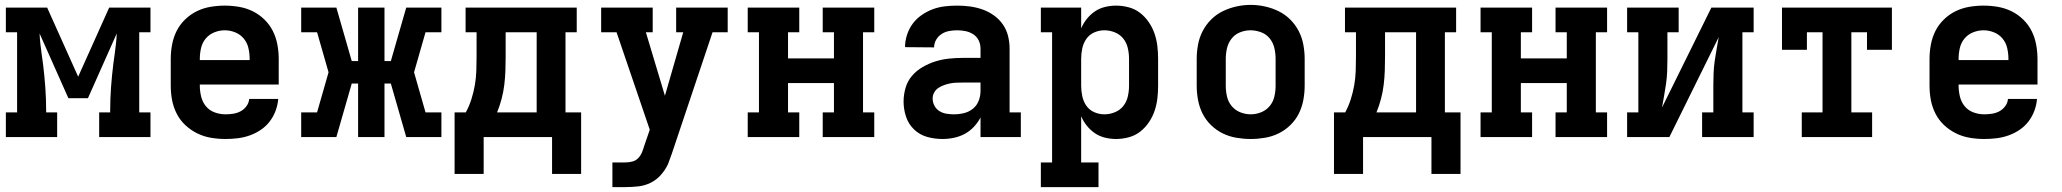

<svg xmlns="http://www.w3.org/2000/svg" viewBox="-20 -561 8440 786"><path d="M4 0V-101H50V-429H4V-530H173L300 -247L427 -530H596V-429H550V-101H596V0H386V-101H431V-106Q431 -155 434.5 -203.5Q438 -252 444 -300L449 -336Q452 -358 454.5 -380Q457 -402 458 -424L340 -159H260L142 -424Q143 -402 145.5 -380Q148 -358 151 -336L156 -300Q162 -252 165.5 -203.5Q169 -155 169 -106V-101H214V0Z M903 8Q873 8 843.5 3Q814 -2 787.5 -15Q761 -28 739 -48.5Q717 -69 703.5 -95.5Q690 -122 684.5 -151Q679 -180 679 -210V-320Q679 -349 684.5 -378.5Q690 -408 703 -434Q716 -460 737.5 -481Q759 -502 785.5 -515Q812 -528 841.5 -533Q871 -538 900 -538Q929 -538 958.5 -533Q988 -528 1014.5 -515Q1041 -502 1062.5 -481Q1084 -460 1097 -434Q1110 -408 1115.5 -378.5Q1121 -349 1121 -320V-215H798V-210Q798 -188 803.5 -165.5Q809 -143 823 -126Q837 -109 858.5 -101Q880 -93 903 -93Q919 -93 935 -95.5Q951 -98 965 -105.5Q979 -113 989 -126.5Q999 -140 1000 -156H1119Q1117 -131 1108 -107Q1099 -83 1083.5 -63Q1068 -43 1047 -29Q1026 -15 1002 -6.5Q978 2 953 5Q928 8 903 8ZM798 -315H1002V-320Q1002 -342 997 -364Q992 -386 978 -403Q964 -420 943 -428.5Q922 -437 900 -437Q878 -437 857 -428.5Q836 -420 822 -403Q808 -386 803 -364Q798 -342 798 -320Z M1213 0V-101H1278L1325 -265L1278 -429H1213V-530H1357L1420 -311H1446V-530H1554V-311H1580L1643 -530H1787V-429H1722L1675 -265L1722 -101H1787V0H1643L1580 -219H1554V0H1446V-219H1420L1357 0Z M1841 151V-101H1887Q1901 -127 1910 -155.5Q1919 -184 1924 -213Q1929 -242 1930 -272Q1931 -302 1931 -331V-429H1886V-530H2341V-429H2295V-101H2359V151H2240V0H1960V151ZM2177 -101V-429H2050V-331Q2050 -302 2049 -272.5Q2048 -243 2044.5 -214Q2041 -185 2033.5 -156.5Q2026 -128 2015 -101Z M2487 205V104H2539Q2554 104 2568 100.5Q2582 97 2592 87Q2602 77 2607.5 64Q2613 51 2617 37L2640 -30L2504 -429H2441V-530H2652V-429H2624L2702 -169L2777 -429H2748V-530H2959V-429H2897L2730 69Q2726 79 2722.5 89.5Q2719 100 2715 110Q2704 134 2686 154.5Q2668 175 2644 187Q2620 199 2593 202Q2566 205 2539 205Z M3041 0V-101H3087V-429H3041V-530H3252V-429H3206V-322H3394V-429H3348V-530H3559V-429H3513V-101H3559V0H3348V-101H3394V-221H3206V-101H3252V0Z M3838 8Q3806 8 3775.5 -0.5Q3745 -9 3722 -31Q3699 -53 3689 -83.5Q3679 -114 3679 -145Q3679 -173 3687 -201Q3695 -229 3713.5 -250.5Q3732 -272 3757 -286.5Q3782 -301 3809 -309.5Q3836 -318 3864.5 -321Q3893 -324 3921 -324H3994V-362Q3994 -380 3986.5 -395.5Q3979 -411 3964.5 -420.5Q3950 -430 3933 -433.5Q3916 -437 3898 -437Q3882 -437 3865.5 -434Q3849 -431 3835 -422Q3821 -413 3812.5 -398.5Q3804 -384 3804 -367Q3804 -367 3804 -367Q3804 -367 3804 -367L3685 -368Q3685 -368 3685 -368Q3685 -368 3685 -368Q3685 -393 3693 -418Q3701 -443 3716 -463.5Q3731 -484 3752.5 -499Q3774 -514 3798 -523Q3822 -532 3847.5 -535Q3873 -538 3898 -538Q3925 -538 3951 -534.5Q3977 -531 4001.5 -522.5Q4026 -514 4048 -498.5Q4070 -483 4085 -461.5Q4100 -440 4106.5 -414.5Q4113 -389 4113 -362V-101H4159V0H3994V-80Q3983 -59 3966.5 -41.5Q3950 -24 3929.5 -13Q3909 -2 3885.5 3Q3862 8 3838 8ZM3885 -93Q3906 -93 3926.5 -98Q3947 -103 3963 -116Q3979 -129 3986.5 -148.5Q3994 -168 3994 -189V-223H3921Q3908 -223 3895 -222.5Q3882 -222 3869.5 -219.5Q3857 -217 3844.5 -212.5Q3832 -208 3821.5 -201Q3811 -194 3804.5 -182.5Q3798 -171 3798 -158Q3798 -142 3805.5 -128Q3813 -114 3826 -106Q3839 -98 3854.5 -95.5Q3870 -93 3885 -93Z M4241 205V104H4287V-429H4241V-530H4406V-445Q4415 -466 4429.5 -484Q4444 -502 4462.5 -514.5Q4481 -527 4503.5 -532.5Q4526 -538 4549 -538Q4575 -538 4601 -531Q4627 -524 4647.5 -508Q4668 -492 4683 -470Q4698 -448 4706.5 -423Q4715 -398 4718 -372Q4721 -346 4721 -320V-210Q4721 -184 4718 -158Q4715 -132 4706.5 -107Q4698 -82 4683 -60Q4668 -38 4647.5 -22Q4627 -6 4601 1Q4575 8 4549 8Q4526 8 4503.5 2.5Q4481 -3 4462.5 -15.5Q4444 -28 4429.5 -46Q4415 -64 4406 -85V104H4477V205ZM4501 -93Q4523 -93 4544 -101.5Q4565 -110 4578.5 -127Q4592 -144 4597 -166Q4602 -188 4602 -210V-320Q4602 -342 4597 -364Q4592 -386 4578.5 -403Q4565 -420 4544 -428.5Q4523 -437 4501 -437Q4479 -437 4459 -428Q4439 -419 4427 -401.5Q4415 -384 4410.5 -362.5Q4406 -341 4406 -320V-210Q4406 -189 4410.5 -167.5Q4415 -146 4427 -128.5Q4439 -111 4459 -102Q4479 -93 4501 -93Z M5100 8Q5071 8 5041.5 3Q5012 -2 4985.5 -15Q4959 -28 4937.5 -49Q4916 -70 4903 -96Q4890 -122 4884.5 -151.5Q4879 -181 4879 -210V-320Q4879 -349 4884.5 -378.5Q4890 -408 4903.5 -434Q4917 -460 4938 -481Q4959 -502 4985.5 -515Q5012 -528 5041.5 -534.5Q5071 -541 5100 -541Q5129 -541 5158.5 -534.5Q5188 -528 5214.5 -515Q5241 -502 5262 -481Q5283 -460 5296.5 -434Q5310 -408 5315.5 -378.5Q5321 -349 5321 -320V-210Q5321 -181 5315.5 -151.5Q5310 -122 5297 -96Q5284 -70 5262.5 -49Q5241 -28 5214.5 -15Q5188 -2 5158.5 3Q5129 8 5100 8ZM5100 -93Q5122 -93 5143 -101.5Q5164 -110 5178 -127Q5192 -144 5197 -166Q5202 -188 5202 -210V-320Q5202 -342 5197 -364Q5192 -386 5178 -403.5Q5164 -421 5142.5 -429Q5121 -437 5099 -437Q5077 -437 5056 -428.5Q5035 -420 5021.5 -402.5Q5008 -385 5003 -363.5Q4998 -342 4998 -320V-210Q4998 -188 5003 -166Q5008 -144 5022 -127Q5036 -110 5057 -101.5Q5078 -93 5100 -93Z M5441 151V-101H5487Q5501 -127 5510 -155.5Q5519 -184 5524 -213Q5529 -242 5530 -272Q5531 -302 5531 -331V-429H5486V-530H5941V-429H5895V-101H5959V151H5840V0H5560V151ZM5777 -101V-429H5650V-331Q5650 -302 5649 -272.5Q5648 -243 5644.5 -214Q5641 -185 5633.5 -156.5Q5626 -128 5615 -101Z M6041 0V-101H6087V-429H6041V-530H6252V-429H6206V-322H6394V-429H6348V-530H6559V-429H6513V-101H6559V0H6348V-101H6394V-221H6206V-101H6252V0Z M6641 0V-101H6687V-429H6641V-530H6852V-429H6806V-318Q6806 -293 6805 -268.5Q6804 -244 6800.5 -219Q6797 -194 6792.5 -169.5Q6788 -145 6784 -121L6986 -530H7159V-429H7113V-101H7159V0H6948V-101H6994V-212Q6994 -237 6995 -261.5Q6996 -286 6999.5 -311Q7003 -336 7007.5 -360.5Q7012 -385 7016 -409L6814 0Z M7356 0V-101H7441V-429H7377V-357H7275V-530H7725V-357H7623V-429H7559V-101H7644V0Z M8103 8Q8073 8 8043.5 3Q8014 -2 7987.5 -15Q7961 -28 7939 -48.5Q7917 -69 7903.5 -95.5Q7890 -122 7884.5 -151Q7879 -180 7879 -210V-320Q7879 -349 7884.5 -378.5Q7890 -408 7903 -434Q7916 -460 7937.5 -481Q7959 -502 7985.5 -515Q8012 -528 8041.5 -533Q8071 -538 8100 -538Q8129 -538 8158.5 -533Q8188 -528 8214.5 -515Q8241 -502 8262.5 -481Q8284 -460 8297 -434Q8310 -408 8315.5 -378.5Q8321 -349 8321 -320V-215H7998V-210Q7998 -188 8003.5 -165.5Q8009 -143 8023 -126Q8037 -109 8058.5 -101Q8080 -93 8103 -93Q8119 -93 8135 -95.5Q8151 -98 8165 -105.5Q8179 -113 8189 -126.5Q8199 -140 8200 -156H8319Q8317 -131 8308 -107Q8299 -83 8283.5 -63Q8268 -43 8247 -29Q8226 -15 8202 -6.5Q8178 2 8153 5Q8128 8 8103 8ZM7998 -315H8202V-320Q8202 -342 8197 -364Q8192 -386 8178 -403Q8164 -420 8143 -428.5Q8122 -437 8100 -437Q8078 -437 8057 -428.5Q8036 -420 8022 -403Q8008 -386 8003 -364Q7998 -342 7998 -320Z"/></svg>

Font: Iosevka Slab Extended
Style: Bold
Weight: 700
Width: 7
Monospace: yes
Designer: Belleve Invis
Foundry: Belleve Invis
Version: Version 11.1.0; ttfautohint (v1.8.3)